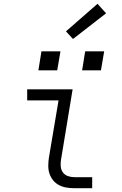

<svg xmlns="http://www.w3.org/2000/svg" viewBox="-20 -990 640 1010"><path d="M371 0Q349 0 328.5 -3.5Q308 -7 290 -16.5Q272 -26 259.5 -41.5Q247 -57 240.5 -76Q234 -95 234 -116.5Q234 -138 237 -159L288 -462H123V-520H362L301 -150Q298 -132 299.5 -114.5Q301 -97 310.5 -83.5Q320 -70 336.5 -64Q353 -58 371 -58H465V0ZM511 -620H412L428 -720H528ZM281 -620H182L198 -720H298ZM364 -785 327 -825 493 -970 538 -920Z"/></svg>

Font: Iosevka SS04 Light Extended
Style: Italic
Weight: 300
Width: 7
Italic angle: -9°
Monospace: yes
Designer: Belleve Invis
Foundry: Belleve Invis
Version: Version 19.0.0; ttfautohint (v1.8.4)